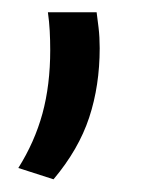

<svg xmlns="http://www.w3.org/2000/svg" viewBox="-20 -155 228 307"><path d="M56.6 -135.4H134.5Q135.9 -126.1 137.6 -110.8Q139.4 -95.6 139.4 -78Q139.4 -18.1 122.6 32.9Q105.8 83.9 65.6 131.7L9.3 113.6Q35.4 72.1 47.9 26.5Q60.3 -19.2 60.3 -74.7Q60.3 -90.8 59.5 -105.6Q58.7 -120.5 56.6 -135.4Z"/></svg>

Font: Anek Devanagari Medium
Style: Regular
Weight: 500
Designer: Kailash Malviya (Devanagari) & Yesha Goshar (Latin)
Foundry: Ek Type
Version: Version 1.003